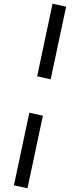

<svg xmlns="http://www.w3.org/2000/svg" viewBox="-20 -728 432 1034"><path d="M263 -708 336 -692 253 -301 180 -317ZM138 -121 211 -105 128 286 55 270Z"/></svg>

Font: Ysabeau Semibold
Style: Italic
Weight: 600
Italic angle: -12°
Designer: Christian Thalmann (Catharsis Fonts)
Version: Version 0.003